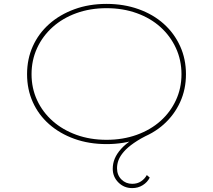

<svg xmlns="http://www.w3.org/2000/svg" viewBox="-20 -730 1094 986"><path d="M659 236Q617 236 588 207Q559 178 559 137Q559 109 569.5 84Q580 59 602 34.5Q624 10 659 -13Q694 -36 743 -60L748 -42Q700 -18 667.5 4.5Q635 27 616 49Q597 71 589 91.5Q581 112 581 134Q581 169 603.5 191.5Q626 214 659 214Q685 214 704 201.5Q723 189 734 169L749 182Q737 206 713 221Q689 236 659 236ZM527 10Q437 10 362 -17Q287 -44 232.5 -92Q178 -140 148.5 -205.5Q119 -271 119 -349Q119 -427 148.5 -492.5Q178 -558 232.5 -606.5Q287 -655 362 -682.5Q437 -710 527 -710Q616 -710 691.5 -683Q767 -656 821 -607.5Q875 -559 905 -493Q935 -427 935 -349Q935 -271 905 -205.5Q875 -140 821 -91.5Q767 -43 691.5 -16.5Q616 10 527 10ZM527 -12Q611 -12 682 -37.5Q753 -63 804 -108.5Q855 -154 883.5 -215.5Q912 -277 912 -349Q912 -421 883.5 -483Q855 -545 804 -591Q753 -637 682 -662.5Q611 -688 527 -688Q443 -688 372.5 -662.5Q302 -637 250.5 -591Q199 -545 170.5 -483Q142 -421 142 -349Q142 -277 170.5 -215.5Q199 -154 250.5 -108.5Q302 -63 372.5 -37.5Q443 -12 527 -12Z"/></svg>

Font: Lexend Tera Thin
Style: Regular
Weight: 250
Version: Version 1.007